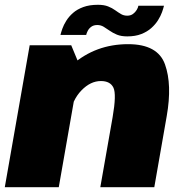

<svg xmlns="http://www.w3.org/2000/svg" viewBox="-33 -782 768 802"><path d="M-13 0H212.5L301 -505L264.5 -593H91ZM386 0H611.5L663.5 -297.5Q686.5 -428.5 656.2 -513Q626 -597.5 502 -597.5Q366.5 -597.5 268 -511.2Q169.5 -425 155 -341.5L257 -298Q269 -365 307 -404.2Q345 -443.5 388.5 -443.5Q427.5 -443.5 440.8 -415.8Q454 -388 437.5 -293ZM498.5 -630Q532.5 -630 557.2 -639.8Q582 -649.5 599.2 -665Q616.5 -680.5 627.2 -697.8Q638 -715 643.8 -731.2Q649.5 -747.5 652 -758H545Q544 -750.5 538 -740.5Q532 -730.5 522.2 -723.5Q512.5 -716.5 498.5 -716.5Q484 -716.5 472.5 -723.2Q461 -730 448.2 -739.2Q435.5 -748.5 418.5 -755.2Q401.5 -762 376 -762Q340.5 -762 314.8 -752.5Q289 -743 271.8 -727.8Q254.5 -712.5 243.8 -695.2Q233 -678 227.5 -662.2Q222 -646.5 219.5 -636H327Q328.5 -643.5 333.5 -653.2Q338.5 -663 348.2 -670.2Q358 -677.5 373.5 -677.5Q388 -677.5 400 -670.2Q412 -663 425 -653.8Q438 -644.5 455.5 -637.2Q473 -630 498.5 -630Z"/></svg>

Font: Anybody UltraCondensed Thin Black
Style: Italic
Weight: 900
Italic angle: -10°
Version: Version 1.111